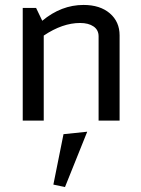

<svg xmlns="http://www.w3.org/2000/svg" viewBox="-20 -488 572 777"><path d="M464 -345V0H379V-341Q379 -367 358.5 -381Q338 -395 304 -395Q233 -395 157 -344V0H72V-456H126L151 -404Q228 -468 318 -468Q385 -468 424.5 -434Q464 -400 464 -345ZM243 269 196 259 237 55 333 45Z"/></svg>

Font: Average Sans
Style: Regular
Weight: 400
Designer: Eduardo Rodriguez Tunni
Foundry: Eduardo Rodriguez Tunni
Version: Version 1.002